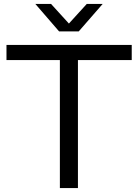

<svg xmlns="http://www.w3.org/2000/svg" viewBox="-20 -958 703 978"><path d="M285 0V-663H377V0ZM13 -652V-729H651V-652ZM281 -798 160 -938H240L331 -838L422 -938H503L381 -798Z"/></svg>

Font: Mona Sans Expanded
Style: Regular
Weight: 400
Width: 7
Designer: Deni Anggara
Foundry: GitHub
Version: Version 2.000